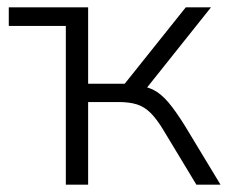

<svg xmlns="http://www.w3.org/2000/svg" viewBox="-20 -505 627 525"><path d="M160 0V-434H4V-485H221V-276H321L488 -485H557L372 -253L352 -272Q381 -269 401 -258.5Q421 -248 440.5 -225Q460 -202 485 -162L583 0H517L427 -149Q409 -179 392 -196Q375 -213 354.5 -219.5Q334 -226 304 -226H221V0Z"/></svg>

Font: Nunito Sans 12pt Light
Style: Regular
Weight: 300
Designer: Vernon Adams
Foundry: Vernon Adams
Version: Version 3.101;gftools[0.9.27]